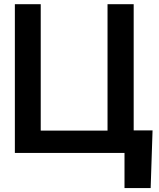

<svg xmlns="http://www.w3.org/2000/svg" viewBox="-20 -748 779 939"><path d="M52.7 0V-727.5H179.2V-109.4H505.9V-727.5H633.8V-110.4H726.1L716.8 171.9H588.9V0Z"/></svg>

Font: Inter Tight SemiBold
Style: Regular
Weight: 600
Designer: Rasmus Andersson
Foundry: rsms
Version: Version 3.004; ttfautohint (v1.8.4.7-5d5b)